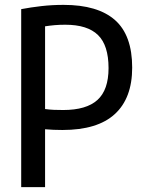

<svg xmlns="http://www.w3.org/2000/svg" viewBox="-20 -768 600 788"><path d="M67 0V-730.5Q106.5 -738 150.2 -743Q194 -748 241 -748Q381 -748 451.8 -685.8Q522.5 -623.5 522.5 -490.5Q522.5 -365 451.2 -299.8Q380 -234.5 236.5 -234.5Q198 -234.5 165 -237.5V0ZM239.5 -316.5Q334.5 -316.5 380 -357.8Q425.5 -399 425.5 -488.5Q425.5 -582 382.2 -624.2Q339 -666.5 248 -666.5Q225 -666.5 204.8 -664.8Q184.5 -663 165 -660V-320.5Q183 -318 201.2 -317.2Q219.5 -316.5 239.5 -316.5Z"/></svg>

Font: Encode Sans Condensed Condensed Medium
Style: Regular
Weight: 500
Width: 3
Designer: Multiple Designers
Foundry: Impallari Type
Version: Version 3.000; ttfautohint (v1.8.3) -l 8 -r 50 -G 200 -x 14 